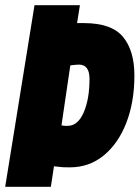

<svg xmlns="http://www.w3.org/2000/svg" viewBox="-37 -720 538 740"><path d="M-17 0 96 -700H271L260 -631Q268 -631 274.5 -631Q281 -631 286 -631Q393 -631 437 -578Q481 -525 481 -429Q481 -327 450 -247Q419 -167 363 -121Q307 -75 232 -75Q215 -75 205.5 -75.5Q196 -76 171 -79L159 0ZM224 -235Q263 -235 285.5 -286.5Q308 -338 308 -416Q308 -471 267 -471Q258 -471 251.5 -470Q245 -469 234 -468L200 -237Q208 -235 213.5 -235Q219 -235 224 -235Z"/></svg>

Font: Georama Condensed Black
Style: Italic
Weight: 900
Width: 3
Italic angle: -9°
Designer: Jean-Baptiste Levee
Foundry: Production Type
Version: Version 1.000